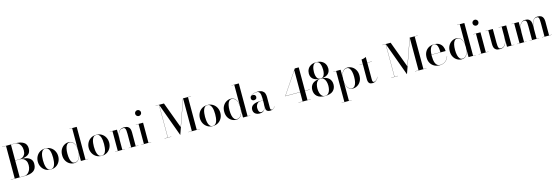

<svg xmlns="http://www.w3.org/2000/svg" viewBox="56 -2371 12277 4231"><g transform="rotate(-15 6194.5 -255.0)"><path d="M19 0V-3.5H327Q369.5 -3.5 404.5 -30.5Q439.5 -57.5 460.8 -104Q482 -150.5 482 -210Q482 -269.5 460.8 -307.8Q439.5 -346 404.5 -364.5Q369.5 -383 327 -383H210V-386H343Q415.5 -386 475.8 -369Q536 -352 572 -312.8Q608 -273.5 608 -207Q608 -95.5 537.8 -47.8Q467.5 0 343 0ZM108.5 -1.5V-748.5H221V-1.5ZM210 -384V-387H317.5Q354.5 -387 387.5 -404.2Q420.5 -421.5 441.2 -458.5Q462 -495.5 462 -555Q462 -614.5 441.2 -657.2Q420.5 -700 387.5 -723.2Q354.5 -746.5 317.5 -746.5H19V-750H323Q439.5 -750 509 -706.2Q578.5 -662.5 578.5 -565Q578.5 -468.5 512.8 -426.2Q447 -384 323 -384Z M928.5 10Q856.5 10 804.2 -23Q752 -56 723.5 -110.5Q695 -165 695 -230Q695 -295 723.5 -349.5Q752 -404 804.2 -437Q856.5 -470 928.5 -470Q1000.5 -470 1052.8 -437Q1105 -404 1133.2 -349.5Q1161.5 -295 1161.5 -230Q1161.5 -165 1133.2 -110.5Q1105 -56 1052.8 -23Q1000.5 10 928.5 10ZM928.5 6.5Q965.5 6.5 988.5 -15.8Q1011.5 -38 1023.5 -73.8Q1035.5 -109.5 1039.8 -151Q1044 -192.5 1044 -230Q1044 -268 1039.8 -309.2Q1035.5 -350.5 1023.5 -386.2Q1011.5 -422 988.5 -444.2Q965.5 -466.5 928.5 -466.5Q891 -466.5 868.2 -444.2Q845.5 -422 833.5 -386.2Q821.5 -350.5 817 -309.2Q812.5 -268 812.5 -230Q812.5 -192.5 817 -151Q821.5 -109.5 833.5 -73.8Q845.5 -38 868.2 -15.8Q891 6.5 928.5 6.5Z M1461.5 9Q1407.5 9 1359 -19.5Q1310.5 -48 1280.2 -101.5Q1250 -155 1250 -230Q1250 -305 1280.2 -358.8Q1310.5 -412.5 1359 -441.2Q1407.5 -470 1461.5 -470Q1528.5 -470 1568.8 -420.5Q1609 -371 1617.5 -281V-746.5H1556V-750H1722V-3.5H1784V0H1617.5V-178.5Q1609 -88.5 1569 -39.8Q1529 9 1461.5 9ZM1481 -1Q1518 -1 1549.2 -26.5Q1580.5 -52 1599 -102.8Q1617.5 -153.5 1617.5 -230Q1617.5 -306 1599 -357Q1580.5 -408 1549.2 -433.8Q1518 -459.5 1481 -459.5Q1443 -459.5 1418.5 -430.8Q1394 -402 1382.2 -350Q1370.5 -298 1370.5 -230Q1370.5 -161.5 1382.2 -110Q1394 -58.5 1418.5 -29.8Q1443 -1 1481 -1Z M2090.5 10Q2018.5 10 1966.2 -23Q1914 -56 1885.5 -110.5Q1857 -165 1857 -230Q1857 -295 1885.5 -349.5Q1914 -404 1966.2 -437Q2018.5 -470 2090.5 -470Q2162.5 -470 2214.8 -437Q2267 -404 2295.2 -349.5Q2323.5 -295 2323.5 -230Q2323.5 -165 2295.2 -110.5Q2267 -56 2214.8 -23Q2162.5 10 2090.5 10ZM2090.5 6.5Q2127.5 6.5 2150.5 -15.8Q2173.5 -38 2185.5 -73.8Q2197.5 -109.5 2201.8 -151Q2206 -192.5 2206 -230Q2206 -268 2201.8 -309.2Q2197.5 -350.5 2185.5 -386.2Q2173.5 -422 2150.5 -444.2Q2127.5 -466.5 2090.5 -466.5Q2053 -466.5 2030.2 -444.2Q2007.5 -422 1995.5 -386.2Q1983.5 -350.5 1979 -309.2Q1974.5 -268 1974.5 -230Q1974.5 -192.5 1979 -151Q1983.5 -109.5 1995.5 -73.8Q2007.5 -38 2030.2 -15.8Q2053 6.5 2090.5 6.5Z M2562.5 -460V-3.5H2620V0H2397V-3.5H2459V-456.5H2397V-460ZM2868 -319V-3.5H2929.5V0H2706.5V-3.5H2763.5V-310.5Q2763.5 -352.5 2760 -385.8Q2756.5 -419 2744.5 -438.5Q2732.5 -458 2706.5 -458Q2658.5 -458 2629.8 -434.2Q2601 -410.5 2586.5 -373.8Q2572 -337 2567.2 -296.8Q2562.5 -256.5 2562.5 -223L2559.5 -219Q2559.5 -254.5 2564.2 -297.8Q2569 -341 2584.8 -380.2Q2600.5 -419.5 2634.2 -444.8Q2668 -470 2726 -470Q2783.5 -470 2814.2 -450.5Q2845 -431 2856.5 -396.8Q2868 -362.5 2868 -319Z M3107 -626Q3079.5 -626 3059.8 -645.8Q3040 -665.5 3040 -693Q3040 -721 3059.8 -740.5Q3079.5 -760 3107 -760Q3135 -760 3154.5 -740.5Q3174 -721 3174 -693Q3174 -665 3154.5 -645.5Q3135 -626 3107 -626ZM3158.5 -460V-3.5H3220.5V0H2993V-3.5H3054.5V-456.5H2993V-460Z M3878.5 10 3600.5 -750H3712.5L3934.5 -152L4146 -750H4150L3882 10ZM3602 -750V-3.5H3679.5V0H3526V-3.5H3598.5V-746.5H3521.5V-750ZM4330 -750V-746.5H4260V-3.5H4330V0H4068V-3.5H4148.5V-750Z M4626.5 10Q4554.5 10 4502.2 -23Q4450 -56 4421.5 -110.5Q4393 -165 4393 -230Q4393 -295 4421.5 -349.5Q4450 -404 4502.2 -437Q4554.5 -470 4626.5 -470Q4698.5 -470 4750.8 -437Q4803 -404 4831.2 -349.5Q4859.5 -295 4859.5 -230Q4859.5 -165 4831.2 -110.5Q4803 -56 4750.8 -23Q4698.5 10 4626.5 10ZM4626.5 6.5Q4663.5 6.5 4686.5 -15.8Q4709.5 -38 4721.5 -73.8Q4733.5 -109.5 4737.8 -151Q4742 -192.5 4742 -230Q4742 -268 4737.8 -309.2Q4733.5 -350.5 4721.5 -386.2Q4709.5 -422 4686.5 -444.2Q4663.5 -466.5 4626.5 -466.5Q4589 -466.5 4566.2 -444.2Q4543.5 -422 4531.5 -386.2Q4519.5 -350.5 4515 -309.2Q4510.5 -268 4510.5 -230Q4510.5 -192.5 4515 -151Q4519.5 -109.5 4531.5 -73.8Q4543.5 -38 4566.2 -15.8Q4589 6.5 4626.5 6.5Z M5159.5 9Q5105.5 9 5057 -19.5Q5008.5 -48 4978.2 -101.5Q4948 -155 4948 -230Q4948 -305 4978.2 -358.8Q5008.5 -412.5 5057 -441.2Q5105.5 -470 5159.5 -470Q5226.5 -470 5266.8 -420.5Q5307 -371 5315.5 -281V-746.5H5254V-750H5420V-3.5H5482V0H5315.5V-178.5Q5307 -88.5 5267 -39.8Q5227 9 5159.5 9ZM5179 -1Q5216 -1 5247.2 -26.5Q5278.5 -52 5297 -102.8Q5315.5 -153.5 5315.5 -230Q5315.5 -306 5297 -357Q5278.5 -408 5247.2 -433.8Q5216 -459.5 5179 -459.5Q5141 -459.5 5116.5 -430.8Q5092 -402 5080.2 -350Q5068.5 -298 5068.5 -230Q5068.5 -161.5 5080.2 -110Q5092 -58.5 5116.5 -29.8Q5141 -1 5179 -1Z M5936.5 10Q5910.5 10 5888.2 3Q5866 -4 5852.2 -22.8Q5838.5 -41.5 5838.5 -76V-304.5Q5838.5 -340.5 5833 -377Q5827.5 -413.5 5808.2 -437.8Q5789 -462 5749 -462Q5722.5 -462 5695.2 -455.2Q5668 -448.5 5644.8 -436.2Q5621.5 -424 5607.5 -406Q5593.5 -388 5593.5 -364.5H5590.5Q5590.5 -391.5 5609 -407.8Q5627.5 -424 5651 -424Q5675.5 -424 5695.2 -409Q5715 -394 5715 -366.5Q5715 -335 5694.8 -320.2Q5674.5 -305.5 5651 -305.5Q5624.5 -305.5 5607 -320.8Q5589.5 -336 5589.5 -364.5Q5589.5 -389.5 5604.5 -408.5Q5619.5 -427.5 5645.5 -440.8Q5671.5 -454 5704 -461Q5736.5 -468 5770.5 -468Q5841.5 -468 5878.5 -444.8Q5915.5 -421.5 5929 -384.2Q5942.5 -347 5942.5 -304.5V-47Q5942.5 -29.5 5950 -16.8Q5957.5 -4 5978 -4Q5994.5 -4 6015.2 -19.5Q6036 -35 6049 -63L6051 -60.5Q6037.5 -29 6006.8 -9.5Q5976 10 5936.5 10ZM5697 10Q5632 10 5593.2 -23.2Q5554.5 -56.5 5554.5 -113.5Q5554.5 -180.5 5611 -216.5Q5667.5 -252.5 5774 -252.5H5885V-249H5783.5Q5741.5 -249 5716.8 -227.8Q5692 -206.5 5681.5 -176.8Q5671 -147 5671 -120.5Q5671 -95.5 5676.8 -70Q5682.5 -44.5 5697 -27.5Q5711.5 -10.5 5736 -10.5Q5764 -10.5 5787.2 -28Q5810.5 -45.5 5824.5 -83Q5838.5 -120.5 5838.5 -180.5H5841.5Q5841.5 -123 5826.5 -80Q5811.5 -37 5779.8 -13.5Q5748 10 5697 10Z M6580.5 0V-3.5H6675.5V-711L6341 -217H6897V-213H6334.5L6697.5 -750H6787V-3.5H6862V0Z M7188.5 10Q7065 10 7005.8 -45Q6946.5 -100 6946.5 -190Q6946.5 -275.5 6999.8 -327.8Q7053 -380 7164.5 -385.5Q7067.5 -391 7017 -436.5Q6966.5 -482 6966.5 -560Q6966.5 -615 6991.8 -660.5Q7017 -706 7066.5 -733Q7116 -760 7188.5 -760Q7261 -760 7310.8 -733Q7360.5 -706 7385.5 -660.5Q7410.5 -615 7410.5 -560Q7410.5 -482 7360.2 -436.5Q7310 -391 7212.5 -385.5Q7324 -380 7377.2 -327.8Q7430.5 -275.5 7430.5 -190Q7430.5 -100 7371.5 -45Q7312.5 10 7188.5 10ZM7188.5 6.5Q7234.5 6.5 7262 -22.5Q7289.5 -51.5 7301.5 -96.5Q7313.5 -141.5 7313.5 -190Q7313.5 -238.5 7301.5 -282.8Q7289.5 -327 7262 -355Q7234.5 -383 7188.5 -383Q7142.5 -383 7115 -355Q7087.5 -327 7075.5 -282.8Q7063.5 -238.5 7063.5 -190Q7063.5 -141.5 7075.5 -96.5Q7087.5 -51.5 7115 -22.5Q7142.5 6.5 7188.5 6.5ZM7188.5 -387.5Q7229 -387.5 7251.8 -411.8Q7274.5 -436 7284 -475.2Q7293.5 -514.5 7293.5 -560Q7293.5 -593.5 7288.5 -628Q7283.5 -662.5 7271.5 -691.8Q7259.5 -721 7239.2 -738.8Q7219 -756.5 7188.5 -756.5Q7158 -756.5 7137.8 -738.8Q7117.5 -721 7105.5 -691.8Q7093.5 -662.5 7088.5 -628Q7083.5 -593.5 7083.5 -560Q7083.5 -514.5 7093 -475.2Q7102.5 -436 7125.2 -411.8Q7148 -387.5 7188.5 -387.5Z M7499.5 250V246.5H7561.5V-456.5H7499.5V-460H7665V-280.5Q7674.5 -371 7714.5 -420Q7754.5 -469 7822 -469Q7876 -469 7924.5 -440.5Q7973 -412 8003.2 -358.5Q8033.5 -305 8033.5 -230Q8033.5 -155 8003.2 -101.2Q7973 -47.5 7924.5 -18.8Q7876 10 7822 10Q7755 10 7714.8 -39.5Q7674.5 -89 7665 -179.5V246.5H7727V250ZM7802 0Q7840 0 7864.5 -29Q7889 -58 7901 -109.8Q7913 -161.5 7913 -230Q7913 -298.5 7901 -350Q7889 -401.5 7864.5 -430.2Q7840 -459 7802 -459Q7765 -459 7734 -433.5Q7703 -408 7684 -357Q7665 -306 7665 -230Q7665 -154 7684 -102.8Q7703 -51.5 7734 -25.8Q7765 0 7802 0Z M8267.5 7Q8224 7 8203.2 -10.5Q8182.5 -28 8175.8 -55.5Q8169 -83 8169 -112.5V-560Q8194.5 -560 8224.5 -569Q8254.5 -578 8273 -590V-76.5Q8273 -39 8282 -25.5Q8291 -12 8311 -12Q8338 -12 8364.8 -38.2Q8391.5 -64.5 8407 -101.5L8410 -100.5Q8392 -53 8354.8 -23Q8317.5 7 8267.5 7ZM8096.5 -456.5V-460H8380V-456.5Z M9050 10 8772 -750H8884L9106 -152L9317.5 -750H9321.5L9053.5 10ZM8773.5 -750V-3.5H8851V0H8697.5V-3.5H8770V-746.5H8693V-750ZM9501.5 -750V-746.5H9431.5V-3.5H9501.5V0H9239.5V-3.5H9320V-750Z M9800.5 10Q9734 10 9680.5 -18.5Q9627 -47 9595.8 -100.8Q9564.5 -154.5 9564.5 -230Q9564.5 -305.5 9595 -359.2Q9625.5 -413 9678 -441.5Q9730.5 -470 9797.5 -470Q9872 -470 9918 -440.2Q9964 -410.5 9985.5 -362.5Q10007 -314.5 10007 -260H9631.5V-264H9889.5Q9889.5 -294 9886.5 -328.8Q9883.5 -363.5 9874.2 -395Q9865 -426.5 9846.5 -446.5Q9828 -466.5 9797.5 -466.5Q9763.5 -466.5 9741.5 -446.2Q9719.5 -426 9706.8 -392.2Q9694 -358.5 9688.8 -317.2Q9683.5 -276 9683.5 -233Q9683.5 -188.5 9689 -146Q9694.5 -103.5 9708.5 -69.8Q9722.5 -36 9747.8 -15.8Q9773 4.5 9812 4.5Q9887.5 4.5 9937 -38Q9986.5 -80.5 10005 -142H10009Q9989.5 -77.5 9937.8 -33.8Q9886 10 9800.5 10Z M10304.5 9Q10250.5 9 10202 -19.5Q10153.5 -48 10123.2 -101.5Q10093 -155 10093 -230Q10093 -305 10123.2 -358.8Q10153.5 -412.5 10202 -441.2Q10250.5 -470 10304.5 -470Q10371.5 -470 10411.8 -420.5Q10452 -371 10460.5 -281V-746.5H10399V-750H10565V-3.5H10627V0H10460.5V-178.5Q10452 -88.5 10412 -39.8Q10372 9 10304.5 9ZM10324 -1Q10361 -1 10392.2 -26.5Q10423.5 -52 10442 -102.8Q10460.5 -153.5 10460.5 -230Q10460.5 -306 10442 -357Q10423.5 -408 10392.2 -433.8Q10361 -459.5 10324 -459.5Q10286 -459.5 10261.5 -430.8Q10237 -402 10225.2 -350Q10213.5 -298 10213.5 -230Q10213.5 -161.5 10225.2 -110Q10237 -58.5 10261.5 -29.8Q10286 -1 10324 -1Z M10804 -626Q10776.5 -626 10756.8 -645.8Q10737 -665.5 10737 -693Q10737 -721 10756.8 -740.5Q10776.5 -760 10804 -760Q10832 -760 10851.5 -740.5Q10871 -721 10871 -693Q10871 -665 10851.5 -645.5Q10832 -626 10804 -626ZM10855.5 -460V-3.5H10917.5V0H10690V-3.5H10751.5V-456.5H10690V-460Z M11175.5 10Q11117.5 10 11087 -9.8Q11056.5 -29.5 11045 -63.5Q11033.5 -97.5 11033.5 -141V-456.5H10971.5V-460H11137V-149.5Q11137 -107.5 11140.5 -74.2Q11144 -41 11156.2 -21.5Q11168.5 -2 11194.5 -2Q11242.5 -2 11271.2 -25.8Q11300 -49.5 11314.5 -86.2Q11329 -123 11333.5 -163.2Q11338 -203.5 11338 -237L11341.5 -241Q11341.5 -205.5 11336.8 -162.2Q11332 -119 11316.2 -79.8Q11300.5 -40.5 11267 -15.2Q11233.5 10 11175.5 10ZM11338 0V-456.5H11269.5V-460H11442.5V-3.5H11504.5V0Z M11728 -460V-3.5H11785V0H11562.5V-3.5H11624.5V-456.5H11562.5V-460ZM12013.5 -319V-3.5H12070V0H11852.5V-3.5H11909.5V-310.5Q11909.5 -352.5 11906.8 -386Q11904 -419.5 11893 -438.8Q11882 -458 11856.5 -458Q11816 -458 11790.5 -434.5Q11765 -411 11751.5 -374.5Q11738 -338 11733 -297.8Q11728 -257.5 11728 -223.5L11725 -219.5Q11725 -255 11729.8 -298Q11734.5 -341 11749.5 -380.2Q11764.5 -419.5 11795.2 -444.8Q11826 -470 11877.5 -470Q11929 -470 11958.8 -450.5Q11988.5 -431 12001 -396.8Q12013.5 -362.5 12013.5 -319ZM12298.5 -319V-3.5H12359.5V0H12137V-3.5H12194V-310.5Q12194 -352.5 12191.2 -386Q12188.5 -419.5 12177.5 -438.8Q12166.5 -458 12141 -458Q12100.5 -458 12075.2 -434.5Q12050 -411 12036.5 -374.5Q12023 -338 12018.2 -297.8Q12013.5 -257.5 12013.5 -223.5L12010.5 -219.5Q12010.5 -255 12015 -298Q12019.5 -341 12034.2 -380.2Q12049 -419.5 12079.8 -444.8Q12110.5 -470 12162 -470Q12214 -470 12243.8 -450.5Q12273.5 -431 12286 -396.8Q12298.5 -362.5 12298.5 -319Z"/></g></svg>

Font: Bodoni Moda 48pt Medium
Style: Regular
Weight: 500
Designer: Owen Earl
Foundry: indestructible type
Version: Version 2.005